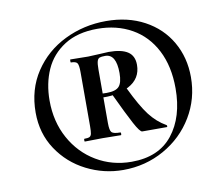

<svg xmlns="http://www.w3.org/2000/svg" viewBox="-69 -808 877 753"><g transform="rotate(-10 370.0 -431.5)"><path d="M64 -419Q64 -511 110 -580.5Q156 -650 232.5 -687.5Q309 -725 398 -725Q484 -725 550 -689.5Q616 -654 652 -591.5Q688 -529 688 -451Q688 -365 645 -293.5Q602 -222 527.5 -180Q453 -138 364 -138Q287 -138 218 -173Q149 -208 106.5 -272Q64 -336 64 -419ZM234 -285Q249 -285 255 -288Q261 -291 263 -300Q265 -309 265 -330V-545Q265 -573 259.5 -581Q254 -589 234 -589Q233 -589 233 -595Q233 -601 234 -601L305 -600Q317 -600 349 -602Q377 -604 387 -604Q438 -604 463 -587.5Q488 -571 488 -535Q488 -480 438 -453.5Q388 -427 316 -433V-449Q330 -447 352 -447Q388 -447 401.5 -462Q415 -477 415 -515Q415 -591 371 -591Q356 -591 349 -588.5Q342 -586 339 -576Q336 -566 336 -543V-330Q336 -300 343.5 -292.5Q351 -285 378 -285Q380 -285 380 -279.5Q380 -274 378 -274L305 -275L234 -274Q233 -274 233 -279.5Q233 -285 234 -285ZM621 -418Q621 -506 588 -570Q555 -634 495.5 -667.5Q436 -701 359 -701Q280 -701 227.5 -667.5Q175 -634 150.5 -579Q126 -524 126 -456Q126 -372 162.5 -305.5Q199 -239 262 -201.5Q325 -164 402 -164Q510 -164 565.5 -234Q621 -304 621 -418ZM372 -437 432 -451Q468 -376 496 -339.5Q524 -303 561 -282Q563 -281 563 -277.5Q563 -274 561 -274H463Q454 -274 432.5 -314Q411 -354 372 -437Z"/></g></svg>

Font: Cormorant Garamond
Style: Bold
Weight: 700
Designer: Christian Thalmann (Catharsis Fonts)
Foundry: Catharsis Fonts
Version: Version 4.000